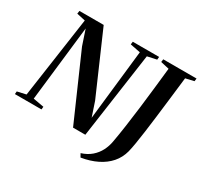

<svg xmlns="http://www.w3.org/2000/svg" viewBox="-199 -976 1428 1368"><g transform="rotate(30 515.0 -292.5)"><path d="M-18 0 -16 -23 55.5 -39 151 -703 80.5 -718.5 84 -743H283.5L500.5 -245L540 -127L604 -703L520 -719.5L523 -743H739.5L737.5 -719.5L661.5 -703L561.5 0H460.5L226.5 -533L185 -657L114.5 -39L203 -23L200.5 0ZM613 158 597.5 130.5Q646.5 115 679.2 86.5Q712 58 731 20.8Q750 -16.5 757 -57Q769 -123 780.2 -201.8Q791.5 -280.5 802 -366.2Q812.5 -452 822 -537.8Q831.5 -623.5 840 -703.5L770.5 -719.5L773.5 -743H1047.5L1044.5 -719.5L976 -703.5Q965 -608.5 955 -523.8Q945 -439 936 -365.8Q927 -292.5 918.8 -232.5Q910.5 -172.5 903 -127Q895.5 -81.5 888 -52Q873 5 835.8 47.8Q798.5 90.5 742.2 118.2Q686 146 613 158Z"/></g></svg>

Font: Merriweather 120pt SemiBold
Style: Italic
Weight: 600
Italic angle: -7.8°
Version: Version 2.101